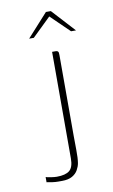

<svg xmlns="http://www.w3.org/2000/svg" viewBox="-74 -646 406 690"><g transform="rotate(-10 129.0 -301.0)"><path d="M165 -150Q165 -129 165.5 -98.5Q166 -68 163 -50Q161 -38 154 -25.5Q147 -13 133 -5Q119 3 96 3Q91 3 81.5 3Q72 3 61 1.5Q50 0 40 -2V-21Q45 -19 58.5 -17Q72 -15 80 -15Q112 -15 126.5 -27Q141 -39 141 -71V-460H154Q159 -460 161.5 -458Q164 -456 164.5 -452.5Q165 -449 165 -444ZM68 -521 144 -605H162L239 -521H221L153 -587L85 -521Z"/></g></svg>

Font: Genos Thin Thin
Style: Regular
Weight: 250
Version: Version 1.010